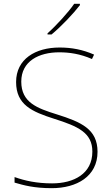

<svg xmlns="http://www.w3.org/2000/svg" viewBox="-20 -972 583 1002"><path d="M397 -945V-952H367C338 -909 273 -838 228 -798V-792H249C302 -836 362 -900 397 -945ZM489 -180C489 -298 404 -335 277 -375C174 -407 91 -437 91 -546C91 -653 183 -699 289 -699C342 -699 398 -691 460 -664L471 -687C412 -713 354 -724 291 -724C165 -724 64 -664 64 -544C64 -425 147 -389 263 -352C386 -313 462 -280 462 -181C462 -65 365 -15 252 -15C171 -15 109 -29 56 -48V-19C104 -5 158 10 250 10C380 10 489 -51 489 -180Z"/></svg>

Font: Noto Sans Telugu Thin
Style: Regular
Weight: 100
Designer: Jelle Bosma - Monotype Design Team
Foundry: Monotype Imaging Inc.
Version: Version 2.005